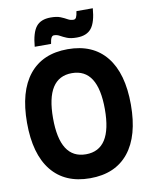

<svg xmlns="http://www.w3.org/2000/svg" viewBox="-110 -1129 970 1228"><g transform="rotate(-10 375.0 -515.0)"><path d="M375 19Q211.6 19 124.6 -89Q37.7 -197 37.7 -400Q37.7 -603 124.6 -711Q211.6 -819 375 -819Q538.4 -819 625.4 -711Q712.3 -603 712.3 -400Q712.3 -197 625.4 -89Q538.4 19 375 19ZM375 -136.6Q459.4 -136.6 501.4 -202.4Q543.3 -268.3 543.3 -400Q543.3 -531.7 501.4 -597.6Q459.4 -663.4 375 -663.4Q290.6 -663.4 248.6 -597.6Q206.7 -531.7 206.7 -400Q206.7 -268.3 248.6 -202.4Q290.6 -136.6 375 -136.6ZM170.7 -870.7Q178.4 -961.1 208.5 -999.3Q238.6 -1037.5 303 -1037.5Q343 -1037.5 367.1 -1027.6Q391.3 -1017.7 408.4 -1007.8Q425.5 -997.9 445.5 -997.9Q457.3 -997.9 463.2 -1009.4Q469.1 -1020.9 473.1 -1048.9H579.3Q572.3 -958.8 541.9 -920.5Q511.4 -882.1 447 -882.1Q407 -882.1 382.9 -892Q358.7 -901.9 341.6 -911.8Q324.5 -921.7 304.5 -921.7Q293.7 -921.7 287.3 -910.3Q280.9 -898.9 276.9 -870.7Z"/></g></svg>

Font: Martian Mono SemiExpanded
Style: Regular
Weight: 400
Width: 6
Monospace: yes
Designer: Roman Shamin
Foundry: Evil Martians
Version: Version 1.000